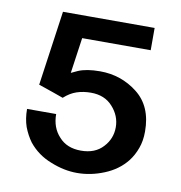

<svg xmlns="http://www.w3.org/2000/svg" viewBox="-67 -603 640 679"><g transform="rotate(10 252.5 -263.5)"><path d="M252.9 -67.4C219.1 -67.4 192.7 -78.1 173.8 -99.6C154.3 -120.4 144.5 -147.1 144.5 -179.7H40C40 -156.2 43.3 -135.1 49.8 -116.2C57 -97.3 66.1 -80.4 77.1 -65.4C98.6 -38.7 125.7 -19.2 158.2 -6.8C190.1 6.2 221.7 12.7 252.9 12.7C285.5 12.7 317.7 6.2 349.6 -6.8C382.2 -19.9 408.5 -39.1 428.7 -64.5C439.8 -78.8 448.6 -95.1 455.1 -113.3C461.6 -130.9 464.8 -150.7 464.8 -172.9V-173.8C464.8 -233.7 445.3 -279 406.2 -309.6C367.2 -340.2 322.3 -355.5 271.5 -355.5C238.9 -355.5 212.9 -351.2 193.4 -342.8C184.4 -339 176.7 -335.4 170.2 -332C177.1 -380.4 183.2 -423 188.5 -460H434.6V-540H252.9H200.2H105.5C88.5 -420.9 75.8 -331.4 67.4 -271.5C107.7 -257.8 137.7 -247.4 157.2 -240.2C171.5 -253.3 186.5 -262.4 202.1 -267.6C217.8 -272.8 234.7 -275.4 252.9 -275.4C286.1 -275.4 312.2 -264.6 331.1 -243.2C350.6 -221.7 360.3 -197.3 360.3 -169.9C360.3 -142.6 350.9 -118.8 332 -98.6C313.1 -77.8 286.8 -67.4 252.9 -67.4Z"/></g></svg>

Font: Helmet
Style: Regular
Weight: 400
Designer: Carl Enlund
Version: 1.0